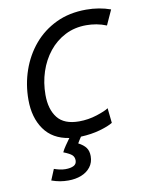

<svg xmlns="http://www.w3.org/2000/svg" viewBox="-82 -588 634 838"><g transform="rotate(-10 235.0 -169.5)"><path d="M153 191Q134 191 116.5 188Q99 185 79 178L99 130Q110 134 123 137Q136 140 149 140Q172 140 185.5 133Q199 126 199 110Q199 95 189.5 86Q180 77 152 66Q158 53 168.5 38Q179 23 189 9Q116 -2 79 -54.5Q42 -107 42 -186Q42 -254 63.5 -316Q85 -378 125.5 -426Q166 -474 224.5 -502Q283 -530 358 -530Q387 -530 414 -525.5Q441 -521 466 -512L436 -446Q414 -455 391.5 -459Q369 -463 347 -463Q295 -463 253 -441.5Q211 -420 181 -382.5Q151 -345 135 -296.5Q119 -248 119 -194Q119 -130 148.5 -92.5Q178 -55 244 -55Q285 -55 323.5 -67.5Q362 -80 376 -90L383 -24Q364 -12 325.5 -1Q287 10 240 12Q235 19 230.5 26.5Q226 34 223 39Q246 51 256.5 65.5Q267 80 267 103Q267 131 251.5 151Q236 171 210.5 181Q185 191 153 191Z"/></g></svg>

Font: Ubuntu Sans
Style: Italic
Weight: 400
Italic angle: -13.5°
Designer: Dalton Maag Ltd
Foundry: Dalton Maag Ltd
Version: Version 1.006